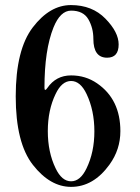

<svg xmlns="http://www.w3.org/2000/svg" viewBox="-20 -727 551 757"><path d="M447.8 -551.8Q447.8 -499.5 402.3 -499.5Q348.1 -499.5 348.1 -573.7Q348.1 -616.7 328.4 -650.9Q308.6 -685.1 260.3 -685.1Q217.8 -685.1 190.9 -618.7Q155.3 -529.8 155.3 -380.9Q155.3 -372.6 158.4 -372.6Q161.6 -372.6 166.5 -379.9Q200.7 -429.7 260.3 -429.7Q317.4 -429.7 362.8 -398.4Q454.6 -335.4 454.6 -210Q454.6 -137.7 412.1 -78.6Q348.6 9.8 260.3 9.8Q177.7 9.8 109.9 -76.7Q42 -163.1 42 -346.9Q42 -530.8 109.1 -618.9Q176.3 -707 259.8 -707Q343.3 -707 395.5 -653.6Q447.8 -600.1 447.8 -551.8ZM199.2 -63.5Q223.6 -12.2 260.3 -12.2Q296.9 -12.2 321.3 -63.5Q352.1 -127 352.1 -209.2Q352.1 -291.5 321.3 -356.4Q296.9 -407.7 260.3 -407.7Q223.6 -407.7 199.2 -356.4Q168.5 -293 168.5 -210Q168.5 -127 199.2 -63.5Z"/></svg>

Font: UnifrakturMaguntia20
Style: Book
Weight: 400
Designer: j. 'mach' wust, Gerrit Ansmann, Georg Duffner, based on a font by Peter Wiegel, original typeface by Carl Albert Fahrenw
Version: Version 2017-03-19